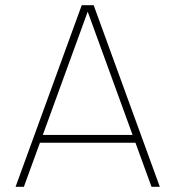

<svg xmlns="http://www.w3.org/2000/svg" viewBox="-20 -720 676 740"><path d="M295 -700H341L596 0H564L502 -170H134L72 0H40ZM145 -200H491L318 -675Z"/></svg>

Font: Urbanist Thin
Style: Regular
Weight: 100
Designer: Corey Hu
Foundry: Corey Hu
Version: Version 1.330; ttfautohint (v1.8.4.7-5d5b)